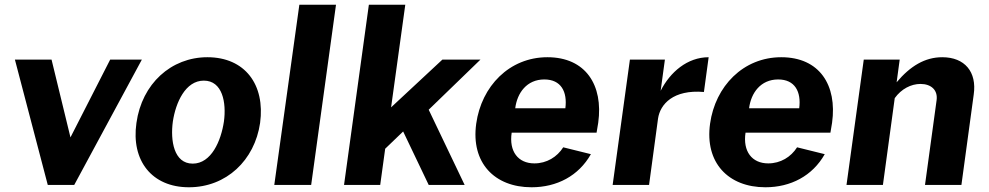

<svg xmlns="http://www.w3.org/2000/svg" viewBox="-20 -782 4182 812"><path d="M446 -530 278 -201 198 -530H43L182 0H294L580 -530Z M779 10C937 10 1057 -104 1080 -262C1102 -424 1016 -540 857 -540C704 -540 580 -428 557 -262C534 -103 622 10 779 10ZM795 -90C715 -90 700 -188 711 -268C723 -348 764 -441 842 -441C921 -441 938 -348 927 -268C915 -187 874 -90 795 -90Z M1296 0 1401 -762H1246L1140 0Z M1793 -318 2012 -530H1851L1634 -328L1694 -762H1540L1435 0H1588L1609 -153L1685 -226L1793 0H1945Z M2503 -221 2510 -263C2532 -422 2457 -540 2295 -540C2134 -540 2016 -417 1994 -259C1971 -94 2071 10 2228 10C2335 10 2427 -38 2479 -130L2362 -159C2336 -118 2292 -91 2240 -91C2171 -91 2132 -142 2144 -221ZM2159 -324C2167 -389 2208 -446 2282 -446C2353 -446 2380 -394 2371 -324Z M2725 0 2763 -281C2772 -341 2827 -404 2957 -393L2977 -540C2887 -540 2814 -477 2774 -398L2792 -530H2644L2571 0Z M3492 -221 3499 -263C3521 -422 3446 -540 3284 -540C3123 -540 3005 -417 2983 -259C2960 -94 3060 10 3217 10C3324 10 3416 -38 3468 -130L3351 -159C3325 -118 3281 -91 3229 -91C3160 -91 3121 -142 3133 -221ZM3148 -324C3156 -389 3197 -446 3271 -446C3342 -446 3369 -394 3360 -324Z M3714 0 3764 -367C3792 -406 3833 -427 3873 -427C3918 -427 3947 -401 3941 -358L3892 0H4046L4098 -382C4112 -478 4060 -540 3965 -540C3892 -540 3830 -503 3772 -434L3785 -530H3633L3560 0Z"/></svg>

Font: Cheyenne Sans
Style: Bold Italic
Weight: 700
Italic angle: -8.13011°
Designer: The Public Sans project authors (U.S. Web Design System), Libre Franklin designed by Pablo Impallari and Rodrigo Fuenzal
Foundry: The Cheyenne Sans Project Authors
Version: Version 2.007